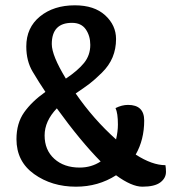

<svg xmlns="http://www.w3.org/2000/svg" viewBox="-20 -693 671 723"><path d="M320 -524Q320 -558 303 -582.5Q286 -607 251 -607Q175 -607 175 -527Q175 -484 228 -397Q273 -427 296.5 -456Q320 -485 320 -524ZM194 -285Q148 -237 148 -183Q148 -128 184.5 -95Q221 -62 280 -62Q324 -62 359 -85Q283 -162 194 -285ZM523 -239Q523 -167 491 -111Q553 -71 603 -71Q605 -59 605 -46Q605 -22 583.5 -6Q562 10 516 10Q476 10 417 -33Q350 10 266 10Q175 10 108.5 -37.5Q42 -85 42 -169Q42 -229 71 -270Q100 -311 151 -347Q128 -381 103 -423Q79 -463 79 -518Q79 -589 130.5 -631Q182 -673 262 -673Q335 -673 376 -635.5Q417 -598 417 -546Q417 -509 404 -477.5Q391 -446 363.5 -419Q336 -392 317.5 -378Q299 -364 265 -341Q332 -244 417 -168Q424 -198 424 -224Q424 -267 415 -286Q439 -298 462 -298Q523 -298 523 -239Z"/></svg>

Font: Overlock
Style: Bold
Weight: 700
Designer: Dario Muhafara
Foundry: Dario Manuel Muhafara
Version: Version 1.002